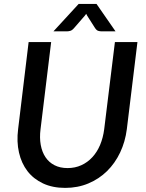

<svg xmlns="http://www.w3.org/2000/svg" viewBox="-20 -930 728 959"><path d="M62.5 0ZM317.5 -90.5Q355 -90.5 386.2 -104.8Q417.5 -119 441.2 -144.8Q465 -170.5 480 -206.2Q495 -242 500.5 -285L554 -720H666.5L613.5 -285Q605.5 -222 580 -168.2Q554.5 -114.5 514.5 -75.2Q474.5 -36 421.5 -13.8Q368.5 8.5 305.5 8.5Q242.5 8.5 195 -13.8Q147.5 -36 117.2 -75.2Q87 -114.5 74.8 -168.2Q62.5 -222 70.5 -285L123 -720H235.5L182.5 -285Q177 -242 183.5 -206.2Q190 -170.5 207.2 -144.8Q224.5 -119 252.2 -104.8Q280 -90.5 317.5 -90.5ZM557 -773.5H485.5Q479 -773.5 470.5 -776Q462 -778.5 454 -791L415.5 -851.5Q413 -855.5 410.5 -861L403.5 -851.5L351 -791Q340.5 -778.5 331.2 -776Q322 -773.5 316 -773.5H247L373 -910.5H462Z"/></svg>

Font: Lato Semibold
Style: Italic
Weight: 600
Italic angle: -7°
Designer: Lukasz Dziedzic
Foundry: tyPoland Lukasz Dziedzic
Version: Version 2.006; 2014-01-15